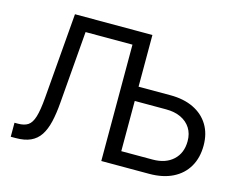

<svg xmlns="http://www.w3.org/2000/svg" viewBox="-100 -882 1293 1035"><g transform="rotate(15 546.5 -364.0)"><path d="M34.7 0V-78.1H54.2Q88.9 -78.1 109.6 -91.8Q130.4 -105.5 141.8 -142.8Q153.3 -180.2 159.2 -252L198.2 -727.5H556.2V-649.4H278.3L245.6 -247.6Q240.7 -184.6 229.7 -138.2Q218.8 -91.8 198.5 -61Q178.2 -30.3 145 -15.1Q111.8 0 62 0ZM606.4 -439H807.1Q883.3 -439 937.7 -412.6Q992.2 -386.2 1021.7 -337.9Q1051.3 -289.6 1051.3 -223.1Q1051.3 -154.8 1022 -104.5Q992.7 -54.2 938 -27.1Q883.3 0 807.1 0H540V-727.5H630.4V-79.1H805.2Q877.4 -79.1 919.7 -118.2Q961.9 -157.2 961.9 -223.6Q961.9 -265.6 942.6 -295.9Q923.3 -326.2 888.4 -342.8Q853.5 -359.4 805.2 -359.4H606.4Z"/></g></svg>

Font: Inter 24pt
Style: Regular
Weight: 400
Designer: Rasmus Andersson
Foundry: rsms
Version: Version 4.001;git-66647c0bb